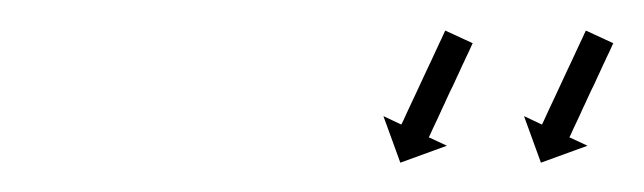

<svg xmlns="http://www.w3.org/2000/svg" viewBox="-20 -559 426 127"><path d="M385.3 -529.7C385.4 -529.9 385.5 -530.2 385.7 -530.4L367.5 -538.8C367.4 -538.6 367.3 -538.4 367.2 -538.1C366.9 -537.5 366.6 -536.8 366.3 -536.2C365.8 -535.1 365.3 -534.1 364.9 -533.1C364.2 -531.8 363.6 -530.4 363 -529.1C362.3 -527.5 361.5 -526 360.8 -524.4C360 -522.7 359.2 -520.9 358.4 -519.2C357.5 -517.3 356.6 -515.4 355.7 -513.5C354.8 -511.6 353.9 -509.7 353 -507.7C352.1 -505.8 351.2 -503.9 350.3 -501.9C349.4 -500 348.6 -498.2 347.7 -496.3C346.9 -494.6 346.1 -492.8 345.2 -491C344.5 -489.5 343.8 -487.9 343 -486.3C342.4 -485 341.8 -483.7 341.2 -482.4C340.7 -481.3 340.2 -480.3 339.8 -479.3C339.5 -478.6 339.1 -478 338.8 -477.3C338.7 -477.1 338.6 -476.8 338.5 -476.6L326.6 -482.2L337.8 -451.4L368.6 -462.6L356.6 -468.2C356.7 -468.4 356.9 -468.6 357 -468.9C357.3 -469.5 357.6 -470.2 357.9 -470.8C358.4 -471.9 358.8 -472.9 359.3 -473.9C359.9 -475.2 360.6 -476.6 361.2 -477.9C361.9 -479.5 362.6 -481 363.4 -482.6C364.2 -484.3 365 -486.1 365.8 -487.9C366.7 -489.7 367.6 -491.6 368.4 -493.5C369.3 -495.4 370.2 -497.3 371.1 -499.3C372.1 -501.2 373 -503.1 373.9 -505.1C374.7 -507 375.6 -508.8 376.5 -510.7C377.3 -512.5 378.1 -514.2 378.9 -516C379.7 -517.5 380.4 -519.1 381.1 -520.7C381.7 -522 382.4 -523.3 383 -524.6C383.5 -525.7 383.9 -526.7 384.4 -527.7C384.7 -528.4 385 -529 385.3 -529.7ZM292.3 -529.7C292.4 -529.9 292.5 -530.2 292.7 -530.4L274.5 -538.8C274.4 -538.6 274.3 -538.4 274.2 -538.1C273.9 -537.5 273.6 -536.8 273.3 -536.2C272.8 -535.1 272.3 -534.1 271.9 -533.1C271.2 -531.8 270.6 -530.4 270 -529.1C269.3 -527.5 268.5 -526 267.8 -524.4C267 -522.7 266.2 -520.9 265.4 -519.2C264.5 -517.3 263.6 -515.4 262.7 -513.5C261.8 -511.6 260.9 -509.7 260 -507.7C259.1 -505.8 258.2 -503.9 257.3 -501.9C256.4 -500.1 255.6 -498.2 254.7 -496.3C253.9 -494.6 253.1 -492.8 252.2 -491C251.5 -489.5 250.8 -487.9 250 -486.3C249.4 -485 248.8 -483.7 248.2 -482.4C247.7 -481.3 247.2 -480.3 246.8 -479.3C246.5 -478.6 246.1 -478 245.8 -477.3C245.7 -477.1 245.6 -476.8 245.5 -476.6L233.6 -482.2L244.8 -451.4L275.6 -462.6L263.6 -468.2C263.7 -468.4 263.9 -468.6 264 -468.9C264.3 -469.5 264.6 -470.2 264.9 -470.8C265.4 -471.9 265.8 -472.9 266.3 -473.9C266.9 -475.2 267.6 -476.6 268.2 -477.9C268.9 -479.5 269.6 -481 270.4 -482.6C271.2 -484.3 272 -486.1 272.8 -487.9C273.7 -489.7 274.6 -491.6 275.4 -493.5C276.3 -495.4 277.2 -497.3 278.1 -499.3C279.1 -501.2 280 -503.1 280.9 -505.1C281.7 -507 282.6 -508.8 283.5 -510.7C284.3 -512.5 285.1 -514.2 285.9 -516C286.7 -517.5 287.4 -519.1 288.1 -520.7C288.7 -522 289.4 -523.3 290 -524.6C290.5 -525.7 290.9 -526.7 291.4 -527.7C291.7 -528.4 292 -529 292.3 -529.7Z"/></svg>

Font: FRB American Cursive Just Arrows Semibold
Style: Italic
Weight: 600
Italic angle: -25°
Version: Version 2.0;Modular Font Editor K font №1